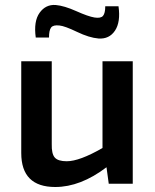

<svg xmlns="http://www.w3.org/2000/svg" viewBox="-20 -735 619 768"><path d="M176 -585H123Q114 -650 138.5 -684Q163 -718 203 -715Q237 -712 285 -690.5Q333 -669 358 -665Q383 -661 392 -671.5Q401 -682 401 -710H454Q463 -647 440 -612.5Q417 -578 374 -581Q337 -584 288 -607.5Q239 -631 218 -633Q193 -636 184.5 -625Q176 -614 176 -585ZM390 -490H511V0H415L406 -66Q302 13 201 13Q65 13 65 -123V-490H187V-159Q186 -120 199 -105Q212 -90 247 -90Q298 -90 390 -143Z"/></svg>

Font: Exo 2 Semi Bold
Style: Regular
Weight: 600
Designer: Natanael Gama
Version: Version 1.001;PS 001.001;hotconv 1.0.88;makeotf.lib2.5.64775